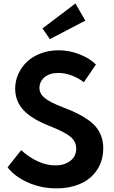

<svg xmlns="http://www.w3.org/2000/svg" viewBox="-20 -1047 645 1082"><path d="M22.7 -104.1 99.5 -200.9Q143.2 -160.5 193.2 -137.7Q243.2 -115 291.8 -115Q343.6 -115 376.6 -140.7Q409.5 -166.4 409.5 -209.5Q409.5 -249.1 377.7 -275.9Q345.9 -302.7 260 -336.8Q157.7 -376.8 111.6 -427.3Q65.5 -477.7 65.5 -547.7Q65.5 -590.5 83 -629.5Q100.5 -668.6 131.6 -698.4Q162.7 -728.2 209.1 -745.9Q255.5 -763.6 309.5 -763.6Q371.4 -763.6 429.1 -740.7Q486.8 -717.7 520.5 -683.6L452.7 -583.6Q422.3 -607.3 384.1 -621.6Q345.9 -635.9 307.7 -635.9Q259.1 -635.9 230.7 -611.4Q202.3 -586.8 202.3 -550.9Q202.3 -519.5 231.6 -495Q260.9 -470.5 332.7 -443.2Q378.6 -425.9 412 -409.5Q445.5 -393.2 475 -372.7Q504.5 -352.3 522.7 -329.3Q540.9 -306.4 551.4 -277Q561.8 -247.7 561.8 -212.7Q561.8 -142.3 527.7 -90.5Q493.6 -38.6 434.1 -12Q374.5 14.5 297.3 14.5Q212.3 14.5 137.5 -18.6Q62.7 -51.8 22.7 -104.1ZM260.9 -826.4 219.5 -886.8 405 -1027.3 460.9 -930.9Z"/></svg>

Font: Spartan MB
Style: Bold
Weight: 700
Designer: Matt Bailey, Mirko Velimirovic
Foundry: Matt Bailey
Version: Version 1.005